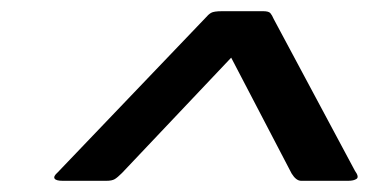

<svg xmlns="http://www.w3.org/2000/svg" viewBox="-20 -727 661 343"><path d="M92 -404Q80 -404 77.5 -408Q75 -412 83 -419L347 -695Q352 -701 357 -704Q362 -707 377 -707H450Q460 -707 463 -703.5Q466 -700 469 -693L614 -422Q622 -411 617 -407.5Q612 -404 602 -404H518Q509 -404 501 -417L393 -624L198 -418Q190 -410 185 -407Q180 -404 170 -404Z"/></svg>

Font: Glory Thin SemiBold
Style: Italic
Weight: 600
Italic angle: -12°
Version: Version 1.011